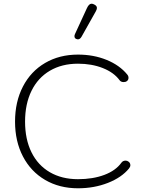

<svg xmlns="http://www.w3.org/2000/svg" viewBox="-20 -1004 783 1034"><path d="M61 -349Q61 -456 103.5 -538Q146 -620 223 -665Q300 -710 400 -710Q484 -710 554 -681.5Q624 -653 665 -603Q672 -595 672 -585Q672 -573 663 -567Q657 -562 646 -562Q631 -562 624 -572Q593 -614 533.5 -637.5Q474 -661 400 -661Q313 -661 248.5 -623Q184 -585 149.5 -514.5Q115 -444 115 -349Q115 -254 149.5 -184Q184 -114 248.5 -76.5Q313 -39 400 -39Q480 -39 541.5 -62Q603 -85 634 -128Q642 -139 657 -139Q665 -139 673 -133Q682 -126 682 -114Q682 -106 675 -97Q635 -48 561 -19Q487 10 400 10Q300 10 223 -35Q146 -80 103.5 -161.5Q61 -243 61 -349ZM381 -809Q381 -815 384 -821L448 -960Q459 -984 473 -984Q480 -984 487 -980Q502 -973 502 -961Q502 -954 496 -943L419 -806Q411 -792 399 -792L391 -794Q381 -798 381 -809Z"/></svg>

Font: Kodchasan ExtraLight
Style: Regular
Weight: 275
Version: Version 1.000; ttfautohint (v1.6)